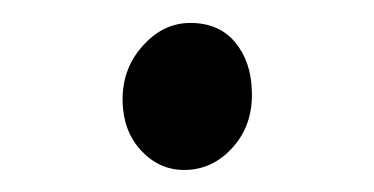

<svg xmlns="http://www.w3.org/2000/svg" viewBox="-20 -446 329 169"><path d="M142.1 -296.4Q120.1 -296.4 104.2 -313.5Q88.4 -330.6 87.9 -356.9Q87.4 -385.3 105.5 -405.5Q123.5 -425.8 147.5 -425.8Q172.9 -425.8 187 -408.7Q201.2 -391.6 201.7 -365.2Q202.6 -335.9 184.8 -316.2Q167 -296.4 142.1 -296.4Z"/></svg>

Font: HaufeMerriweatherSansLt
Style: Regular
Weight: 300
Designer: Eben Sorkin
Foundry: Eben Sorkin
Version: Version 1.56